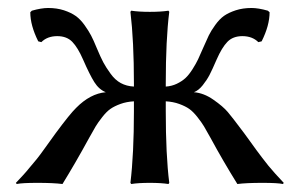

<svg xmlns="http://www.w3.org/2000/svg" viewBox="-20 -460 734 483"><path d="M397 -205.1V-180.2Q397 -69.8 405.8 0L403.8 2.9Q385.3 0 356.9 0Q328.1 0 310.1 2.9L308.1 0Q316.9 -73.2 316.9 -180.2V-205.1Q298.3 -204.1 283 -198.5Q267.6 -192.9 257.8 -186Q248 -179.2 237.3 -165.5Q226.6 -151.9 220.7 -142.1Q214.8 -132.3 204.1 -112.8Q169.4 -49.3 137.2 2.9Q114.3 0 74.2 0Q35.2 0 22 2.9L20 0Q29.8 -10.3 38.1 -19.3Q46.4 -28.3 54.4 -38.3Q62.5 -48.3 67.9 -54.4Q73.2 -60.5 81.8 -72Q90.3 -83.5 93.5 -88.1Q96.7 -92.8 106.9 -106.7Q117.2 -120.6 120.1 -125Q156.2 -173.8 171.4 -188.5Q207 -224.6 246.1 -228Q229 -234.9 217.3 -253.4Q205.6 -272 189 -310.1Q175.8 -340.3 161.9 -354.7Q147.9 -369.1 124 -369.1Q99.1 -369.1 84 -354L76.2 -356Q56.2 -396 56.2 -429.2L60.1 -433.1Q84 -439.9 101.1 -439.9Q123 -439.9 140.9 -434.1Q158.7 -428.2 170.4 -419.9Q182.1 -411.6 192.6 -397Q203.1 -382.3 209.2 -370.6Q215.3 -358.9 223.1 -339.8Q232.9 -316.4 239.7 -303.5Q246.6 -290.5 258.1 -274.7Q269.5 -258.8 283.9 -251Q298.3 -243.2 316.9 -242.2V-250Q316.9 -356.9 308.1 -430.2L310.1 -433.1Q328.6 -430.2 356.9 -430.2Q385.3 -430.2 403.8 -433.1L405.8 -430.2Q397 -360.4 397 -250V-242.2Q412.1 -243.2 424.8 -249.3Q437.5 -255.4 446.3 -263.4Q455.1 -271.5 464.1 -285.6Q473.1 -299.8 478.3 -310.8Q483.4 -321.8 491.2 -339.8Q499.5 -358.9 505.1 -370.6Q510.7 -382.3 521.5 -397.2Q532.2 -412.1 543.7 -420.2Q555.2 -428.2 573 -434.1Q590.8 -439.9 612.8 -439.9Q629.9 -439.9 653.8 -433.1L658.2 -429.2Q658.2 -396 638.2 -356L629.9 -354Q614.7 -369.1 589.8 -369.1Q565.9 -369.1 552 -354.7Q538.1 -340.3 524.9 -310.1Q513.7 -284.2 507.1 -271.5Q500.5 -258.8 490 -245.6Q479.5 -232.4 467.8 -228Q492.7 -226.1 516.8 -209.2Q541 -192.4 553 -178.2Q564.9 -164.1 587.9 -133.3Q592.3 -127.9 594.2 -125Q598.6 -119.1 609.6 -103.8Q620.6 -88.4 625 -82.5Q629.4 -76.7 638.9 -64Q648.4 -51.3 655.3 -43Q662.1 -34.7 672.4 -23.2Q682.6 -11.7 693.8 0L691.9 2.9Q678.7 0 640.1 0Q599.6 0 577.1 2.9Q541 -55.2 509.8 -112.8Q499 -132.3 493.2 -142.1Q487.3 -151.9 476.6 -165.5Q465.8 -179.2 456.1 -186Q446.3 -192.9 430.9 -198.5Q415.5 -204.1 397 -205.1Z"/></svg>

Font: Linear Smooth
Style: Regular
Weight: 400
Designer: Philipp H. Poll, Flanker
Foundry: Philipp H. Poll, reworked by Flanker
Version: Version 1.061 | FøM Fix